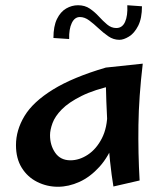

<svg xmlns="http://www.w3.org/2000/svg" viewBox="-20 -699 631 733"><path d="M201 14Q159 14 122 -4.5Q85 -23 63 -58.5Q41 -94 41 -145Q41 -202 73.5 -256Q106 -310 182 -357Q258 -404 384 -441L418 -374Q340 -357 291 -332.5Q242 -308 216 -281.5Q190 -255 180.5 -229Q171 -203 171 -183Q171 -144 191 -115.5Q211 -87 249 -87Q283 -87 315.5 -108.5Q348 -130 369 -171Q390 -212 390 -271L448 -314Q442 -225 418.5 -163Q395 -101 359.5 -62Q324 -23 283 -4.5Q242 14 201 14ZM413 13Q406 -28 400 -84.5Q394 -141 391 -200Q388 -259 386 -311Q384 -363 383.5 -398.5Q383 -434 384 -441L525 -456Q510 -329 508.5 -221.5Q507 -114 513 -10ZM244 -550 184 -554Q184 -599 197.5 -626.5Q211 -654 232.5 -666.5Q254 -679 278 -679Q304 -679 323 -666Q342 -653 357.5 -636Q373 -619 389 -605.5Q405 -592 424 -592Q447 -592 457.5 -615.5Q468 -639 466 -679L522 -675Q522 -629 507.5 -600.5Q493 -572 472.5 -559.5Q452 -547 436 -547Q413 -547 393.5 -560.5Q374 -574 356 -591Q338 -608 320.5 -621Q303 -634 285 -634Q265 -634 254 -611Q243 -588 244 -550Z"/></svg>

Font: Marhey Light
Style: Regular
Weight: 400
Version: Version 1.000